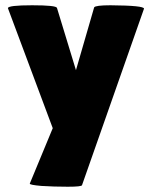

<svg xmlns="http://www.w3.org/2000/svg" viewBox="-20 -526 577 728"><path d="M180 -40 10 -495Q10 -506 102 -506Q193 -506 196 -496L268 -260L337 -498Q342 -506 399 -506Q527 -505 526 -493L291 176Q290 182 237 182Q184 182 137 179Q91 175 93 170Z"/></svg>

Font: FC Lilita One
Style: Regular
Weight: 400
Designer: Juan Montoreano
Foundry: Juan Montoreano
Version: Version 1.002